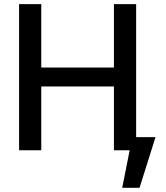

<svg xmlns="http://www.w3.org/2000/svg" viewBox="-20 -727 804 929"><path d="M72.3 -707H179.7V-400.4H531.2V-707H638.7V-63.5H732.4L655.3 181.6H571.3L607.4 0H531.2V-308.6H179.7V0H72.3Z"/></svg>

Font: Pretendard JP Medium
Style: Regular
Weight: 500
Designer: Base glyphs from Inter by Rasmus Andersson; Hangeul glyphs from Noto Sans CJK(Source Han Sans) by Jang Soo-young and Kan
Foundry: Kil Hyung-jin
Version: Version 1.309